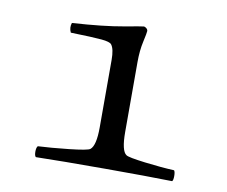

<svg xmlns="http://www.w3.org/2000/svg" viewBox="-61 -568 763 645"><g transform="rotate(10 320.0 -245.5)"><path d="M379.9 -133.8Q379.9 -68.8 397.9 -57.1Q405.8 -51.3 463.4 -44.2Q521 -37.1 564 -35.2Q567.9 -30.3 567.9 -16.1Q567.9 -2 564 2Q478 0 337.9 0Q183.1 0 99.1 2Q94.2 -2 94.2 -15.9Q94.2 -29.8 99.1 -35.2Q141.1 -37.1 204.1 -43.9Q267.1 -50.8 274.9 -57.1Q293 -71.3 293 -133.8V-363.8Q293 -400.9 282.2 -415Q276.4 -422.9 247.8 -425.5Q219.2 -428.2 142.1 -430.2Q134.3 -446.3 140.1 -462.9Q247.6 -469.7 314 -481.9Q376 -493.2 379.9 -493.2Q384.8 -493.2 389.4 -489Q394 -484.9 394 -480Q394 -474.1 387 -442.6Q379.9 -411.1 379.9 -372.1Z"/></g></svg>

Font: Linux Libertine Mono
Style: Mono
Weight: 400
Designer: Philipp H. Poll
Foundry: Philipp H. Poll
Version: Version 5.1.7 ; ttfautohint (v0.9)